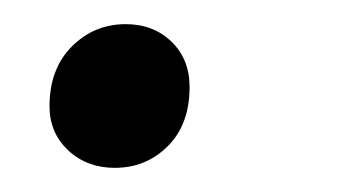

<svg xmlns="http://www.w3.org/2000/svg" viewBox="-20 -130 290 159"><path d="M75 9Q52 9 36.5 -5.5Q21 -20 21 -42Q21 -73 39.5 -91.5Q58 -110 84 -110Q107 -110 122 -95.5Q137 -81 137 -58Q137 -27 119 -9Q101 9 75 9Z"/></svg>

Font: Kantumruy Pro
Style: Italic
Weight: 400
Italic angle: -13°
Designer: Sovichet Tep
Foundry: Sovichet Tep
Version: Version 1.002